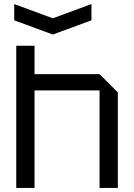

<svg xmlns="http://www.w3.org/2000/svg" viewBox="-20 -925 660 945"><path d="M60 0V-700H150V-560H470L560 -470V0H470V-480H150V0ZM430 -905V-825L240 -755L50 -825V-905L240 -835Z"/></svg>

Font: Tektur
Style: Regular
Weight: 400
Designer: Adam Jagosz
Foundry: Adam Jagosz
Version: Version 1.005;gftools[0.9.30]